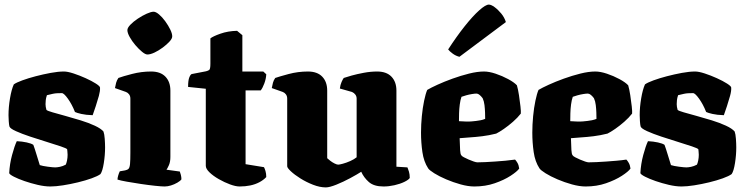

<svg xmlns="http://www.w3.org/2000/svg" viewBox="-20 -811 3254 835"><path d="M199 0Q174 0 144 -7Q114 -14 86.5 -23.5Q59 -33 40.5 -42.5Q22 -52 20 -58Q22 -98 32.5 -137Q43 -176 53 -197Q76 -196 96.5 -191.5Q117 -187 125 -181Q131 -165 138.5 -140Q146 -115 153 -93Q165 -89 188 -86Q211 -83 220 -83Q228 -83 240.5 -85.5Q253 -88 266 -95Q269 -101 271.5 -113Q274 -125 274 -138Q274 -146 273 -153.5Q272 -161 272 -162Q269 -166 244 -174.5Q219 -183 183 -194Q147 -205 111 -217Q75 -229 49.5 -240.5Q24 -252 21 -261Q19 -269 18 -284.5Q17 -300 17 -310Q17 -345 23.5 -383.5Q30 -422 40 -444Q51 -452 77 -461.5Q103 -471 135.5 -479.5Q168 -488 200.5 -494Q233 -500 258 -500Q274 -500 300 -491.5Q326 -483 352.5 -471Q379 -459 397 -447.5Q415 -436 415 -430Q416 -416 410 -394Q404 -372 396.5 -349.5Q389 -327 383 -310Q353 -311 333.5 -315.5Q314 -320 306 -324Q293 -357 275.5 -381.5Q258 -406 249 -406Q237 -406 228 -405.5Q219 -405 209.5 -403Q200 -401 184 -397Q180 -385 179 -375.5Q178 -366 178 -358Q178 -351 179 -346Q180 -341 182 -333Q186 -329 208.5 -322.5Q231 -316 264 -307Q297 -298 331 -287.5Q365 -277 392 -264.5Q419 -252 430 -239Q434 -228 435.5 -207Q437 -186 437 -170Q437 -137 431.5 -102Q426 -67 417 -54Q405 -45 378.5 -35.5Q352 -26 319 -18Q286 -10 254 -5Q222 0 199 0Z M696 0Q683 0 654.5 -3Q626 -6 592.5 -11Q559 -16 531 -21Q503 -26 491 -30Q491 -37 494 -47.5Q497 -58 501 -66L524 -70Q534 -72 539 -77Q544 -82 545.5 -98Q547 -114 547 -147V-382Q547 -393 541.5 -400.5Q536 -408 528 -411L480 -428Q482 -440 485 -451Q488 -462 495 -472Q514 -479 554.5 -489.5Q595 -500 637 -500Q678 -500 699.5 -477.5Q721 -455 721 -417V-129Q721 -107 714.5 -92.5Q708 -78 704 -73L762 -65Q764 -60 766.5 -50.5Q769 -41 769 -31Q764 -24 751 -16.5Q738 -9 723.5 -4.5Q709 0 696 0ZM621 -574Q612 -574 597.5 -586Q583 -598 568.5 -615Q554 -632 544 -650Q534 -668 534 -680Q534 -690 547 -703.5Q560 -717 579.5 -730Q599 -743 618 -751.5Q637 -760 648 -760Q658 -760 672 -748Q686 -736 699 -718Q712 -700 720.5 -682.5Q729 -665 729 -653Q729 -643 717 -630Q705 -617 687.5 -604Q670 -591 652 -582.5Q634 -574 621 -574Z M1022 0Q1005 0 980.5 -9Q956 -18 931.5 -32Q907 -46 891 -61.5Q875 -77 875 -90V-425L798 -433Q798 -462 803.5 -475Q809 -488 814 -489L876 -501Q884 -503 889.5 -506.5Q895 -510 895 -534V-644Q906 -653 938.5 -664.5Q971 -676 1011 -677L1034 -658V-500H1125L1138 -488Q1137 -468 1129.5 -448Q1122 -428 1114 -418H1048V-97L1128 -84Q1131 -79 1134.5 -67.5Q1138 -56 1138 -41Q1126 -28 1108 -18.5Q1090 -9 1068.5 -4.5Q1047 0 1022 0Z M1397 4Q1371 4 1341.5 -7.5Q1312 -19 1286.5 -35Q1261 -51 1245 -66Q1229 -81 1229 -88V-382Q1229 -393 1223.5 -400.5Q1218 -408 1210 -411L1162 -428Q1164 -440 1167 -451Q1170 -462 1177 -472Q1194 -478 1235 -489Q1276 -500 1319 -500Q1360 -500 1381.5 -477.5Q1403 -455 1403 -417V-123Q1407 -119 1416 -112Q1425 -105 1435 -100Q1445 -95 1451 -95Q1456 -95 1471 -99Q1486 -103 1503 -110.5Q1520 -118 1531 -127V-382Q1531 -392 1525.5 -399.5Q1520 -407 1511 -411L1458 -426Q1460 -442 1465.5 -454.5Q1471 -467 1475 -472Q1486 -476 1509.5 -482.5Q1533 -489 1562.5 -494.5Q1592 -500 1620 -500Q1661 -500 1682.5 -477.5Q1704 -455 1704 -417V-86L1752 -83Q1755 -76 1758.5 -64.5Q1762 -53 1762 -37Q1757 -29 1738.5 -20Q1720 -11 1695.5 -5.5Q1671 0 1648 0Q1606 0 1584 -19.5Q1562 -39 1551 -64Q1534 -53 1503.5 -36.5Q1473 -20 1443 -8Q1413 4 1397 4Z M2043 0Q2016 0 1983.5 -9Q1951 -18 1920.5 -31Q1890 -44 1868.5 -57.5Q1847 -71 1842 -79Q1823 -108 1817 -149.5Q1811 -191 1811 -234Q1811 -269 1814.5 -305.5Q1818 -342 1824.5 -373Q1831 -404 1838 -420Q1853 -429 1882.5 -442.5Q1912 -456 1948 -469Q1984 -482 2020 -491Q2056 -500 2085 -500Q2107 -500 2135.5 -490.5Q2164 -481 2190 -467Q2216 -453 2228 -440Q2233 -423 2237 -397Q2241 -371 2243.5 -348Q2246 -325 2245 -317Q2231 -299 2211 -281.5Q2191 -264 2171.5 -250.5Q2152 -237 2138 -230Q2106 -222 2077 -218.5Q2048 -215 2023.5 -213.5Q1999 -212 1979 -210Q1980 -176 1981 -158.5Q1982 -141 1986 -136Q1988 -132 1997.5 -127Q2007 -122 2018.5 -117Q2030 -112 2040.5 -108.5Q2051 -105 2056 -105Q2071 -105 2091 -106Q2111 -107 2133 -108.5Q2155 -110 2177.5 -112Q2200 -114 2220 -117Q2225 -112 2230.5 -102.5Q2236 -93 2238 -78Q2229 -65 2200.5 -46.5Q2172 -28 2131.5 -14Q2091 0 2043 0ZM2031 -283Q2041 -284 2050.5 -285Q2060 -286 2070 -288Q2080 -290 2090 -294Q2090 -305 2089.5 -321Q2089 -337 2087 -354Q2085 -371 2079 -384Q2072 -393 2066.5 -397.5Q2061 -402 2057.5 -403Q2054 -404 2052 -404Q2045 -404 2032.5 -402Q2020 -400 2007.5 -396.5Q1995 -393 1987 -390Q1982 -376 1979.5 -356.5Q1977 -337 1976.5 -318Q1976 -299 1976 -284Q1993 -283 2006 -282.5Q2019 -282 2031 -283ZM1978 -564Q1962 -568 1948.5 -578Q1935 -588 1929 -596Q1966 -653 2001 -697Q2036 -741 2064 -766Q2092 -791 2106 -791Q2116 -791 2131 -780Q2146 -769 2160 -752Q2174 -735 2180 -715Z M2527 0Q2500 0 2467.5 -9Q2435 -18 2404.5 -31Q2374 -44 2352.5 -57.5Q2331 -71 2326 -79Q2307 -108 2301 -149.5Q2295 -191 2295 -234Q2295 -269 2298.5 -305.5Q2302 -342 2308.5 -373Q2315 -404 2322 -420Q2337 -429 2366.5 -442.5Q2396 -456 2432 -469Q2468 -482 2504 -491Q2540 -500 2569 -500Q2591 -500 2619.5 -490.5Q2648 -481 2674 -467Q2700 -453 2712 -440Q2717 -423 2721 -397Q2725 -371 2727.5 -348Q2730 -325 2729 -317Q2715 -299 2695 -281.5Q2675 -264 2655.5 -250.5Q2636 -237 2622 -230Q2590 -222 2561 -218.5Q2532 -215 2507.5 -213.5Q2483 -212 2463 -210Q2464 -176 2465 -158.5Q2466 -141 2470 -136Q2472 -132 2481.5 -127Q2491 -122 2502.5 -117Q2514 -112 2524.5 -108.5Q2535 -105 2540 -105Q2555 -105 2575 -106Q2595 -107 2617 -108.5Q2639 -110 2661.5 -112Q2684 -114 2704 -117Q2709 -112 2714.5 -102.5Q2720 -93 2722 -78Q2713 -65 2684.5 -46.5Q2656 -28 2615.5 -14Q2575 0 2527 0ZM2515 -283Q2525 -284 2534.5 -285Q2544 -286 2554 -288Q2564 -290 2574 -294Q2574 -305 2573.5 -321Q2573 -337 2571 -354Q2569 -371 2563 -384Q2556 -393 2550.5 -397.5Q2545 -402 2541.5 -403Q2538 -404 2536 -404Q2529 -404 2516.5 -402Q2504 -400 2491.5 -396.5Q2479 -393 2471 -390Q2466 -376 2463.5 -356.5Q2461 -337 2460.5 -318Q2460 -299 2460 -284Q2477 -283 2490 -282.5Q2503 -282 2515 -283Z M2944 0Q2919 0 2889 -7Q2859 -14 2831.5 -23.5Q2804 -33 2785.5 -42.5Q2767 -52 2765 -58Q2767 -98 2777.5 -137Q2788 -176 2798 -197Q2821 -196 2841.5 -191.5Q2862 -187 2870 -181Q2876 -165 2883.5 -140Q2891 -115 2898 -93Q2910 -89 2933 -86Q2956 -83 2965 -83Q2973 -83 2985.5 -85.5Q2998 -88 3011 -95Q3014 -101 3016.5 -113Q3019 -125 3019 -138Q3019 -146 3018 -153.5Q3017 -161 3017 -162Q3014 -166 2989 -174.5Q2964 -183 2928 -194Q2892 -205 2856 -217Q2820 -229 2794.5 -240.5Q2769 -252 2766 -261Q2764 -269 2763 -284.5Q2762 -300 2762 -310Q2762 -345 2768.5 -383.5Q2775 -422 2785 -444Q2796 -452 2822 -461.5Q2848 -471 2880.5 -479.5Q2913 -488 2945.5 -494Q2978 -500 3003 -500Q3019 -500 3045 -491.5Q3071 -483 3097.5 -471Q3124 -459 3142 -447.5Q3160 -436 3160 -430Q3161 -416 3155 -394Q3149 -372 3141.5 -349.5Q3134 -327 3128 -310Q3098 -311 3078.5 -315.5Q3059 -320 3051 -324Q3038 -357 3020.5 -381.5Q3003 -406 2994 -406Q2982 -406 2973 -405.5Q2964 -405 2954.5 -403Q2945 -401 2929 -397Q2925 -385 2924 -375.5Q2923 -366 2923 -358Q2923 -351 2924 -346Q2925 -341 2927 -333Q2931 -329 2953.5 -322.5Q2976 -316 3009 -307Q3042 -298 3076 -287.5Q3110 -277 3137 -264.5Q3164 -252 3175 -239Q3179 -228 3180.5 -207Q3182 -186 3182 -170Q3182 -137 3176.5 -102Q3171 -67 3162 -54Q3150 -45 3123.5 -35.5Q3097 -26 3064 -18Q3031 -10 2999 -5Q2967 0 2944 0Z"/></svg>

Font: Texturina Medium 12pt Black
Style: Regular
Weight: 900
Version: Version 1.002